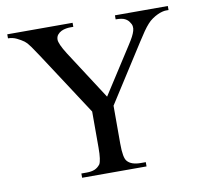

<svg xmlns="http://www.w3.org/2000/svg" viewBox="-75 -743 873 824"><g transform="rotate(-10 361.5 -331.0)"><path d="M695.8 -644.5Q689.9 -644.5 680.2 -642.1Q670.4 -639.6 659.4 -634.5Q648.4 -629.4 636.5 -621.3Q624.5 -613.3 614.3 -601.6Q604 -590.3 592 -573.2Q580.1 -556.2 564.9 -532.2L404.3 -281.2V-115.7Q404.3 -53.2 418.5 -38.6Q435.5 -18.6 477.5 -18.6H498.5V0H217.8V-18.6H240.7Q261.7 -18.6 275.9 -24.4Q290 -30.3 300.3 -43.9Q304.7 -51.8 307.1 -69.1Q309.6 -86.4 309.6 -115.7V-272.5L128.9 -549.3Q112.8 -573.2 101.3 -590.1Q89.8 -606.9 76.2 -618.2Q63.5 -627.4 45.9 -636Q28.3 -644.5 8.3 -644.5V-662.1H293V-644.5H278.3Q271.5 -644.5 261 -642.8Q250.5 -641.1 240.7 -636.5Q231 -631.8 223.9 -623.3Q216.8 -614.7 216.8 -601.6Q216.8 -593.3 223.9 -577.1Q231 -561 246.1 -537.1L383.8 -324.2L515.1 -528.3Q525.9 -544.9 533 -558.3Q540 -571.8 543.2 -582.8Q546.4 -593.8 544.7 -603.3Q543 -612.8 536.1 -621.6Q530.3 -631.3 517.6 -637.9Q504.9 -644.5 477.5 -644.5V-662.1H708V-644.5Z"/></g></svg>

Font: Doulos SIL Compact
Style: Regular
Weight: 400
Designer: Walt Agee, Victor Gaultney, Peter Martin, Debbi Hosken
Foundry: SIL International
Version: Version 4.110; 2011; Maintenance release ; LnSpcTght